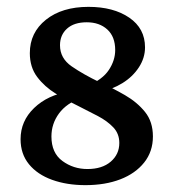

<svg xmlns="http://www.w3.org/2000/svg" viewBox="-20 -530 507 560"><path d="M40 -124Q40 -177 79.5 -215Q119 -253 182 -263L218 -245Q174 -229 152 -199Q130 -169 130 -132Q130 -84 162 -60.5Q194 -37 235 -37Q278 -37 303 -58.5Q328 -80 328 -113Q328 -140 310.5 -158.5Q293 -177 265.5 -191.5Q238 -206 206 -222Q175 -237 142.5 -257Q110 -277 88.5 -305.5Q67 -334 67 -375Q67 -435 114 -472.5Q161 -510 238 -510Q311 -510 357 -478.5Q403 -447 403 -392Q403 -361 385 -333.5Q367 -306 337 -287.5Q307 -269 271 -262L236 -280Q279 -298 297.5 -326Q316 -354 316 -384Q316 -423 293 -444Q270 -465 233 -465Q196 -465 175.5 -446.5Q155 -428 155 -398Q155 -360 189 -336.5Q223 -313 271 -290Q309 -273 344.5 -252.5Q380 -232 403 -203.5Q426 -175 426 -132Q426 -88 400.5 -56Q375 -24 331 -7Q287 10 229 10Q175 10 132 -5.5Q89 -21 64.5 -51Q40 -81 40 -124Z"/></svg>

Font: Yrsa Medium
Style: Regular
Weight: 500
Designer: Anna Giedrys (Yrsa+Rasa design), David Brezina (Yrsa art-direction, Rasa art-direction, design)
Foundry: Rosetta Type Foundry
Version: Version 2.004